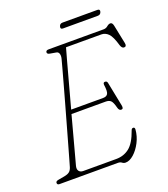

<svg xmlns="http://www.w3.org/2000/svg" viewBox="-148 -915 903 1031"><g transform="rotate(-20 303.5 -399.0)"><path d="M352 0H18Q4.5 0 5 -11.5Q5 -21.5 21.5 -24L58 -30.5Q74.5 -33.5 85 -41Q95.5 -48.5 101 -66Q103.5 -74 112.5 -105.8Q121.5 -137.5 134.8 -184.5Q148 -231.5 163.5 -286.2Q179 -341 194.5 -396.5Q210 -452 223.5 -500.5Q237 -549 246.2 -583Q255.5 -617 258.5 -629Q262.5 -644 259 -656Q255.5 -668 244 -670L209.5 -676Q194 -678.5 194 -688Q194 -700 210.5 -700H525Q538.5 -700 549 -709Q559.5 -718 569 -718Q580.5 -718 584.5 -699.5L606.5 -592.5Q611 -571 595 -571Q583 -571 576.5 -590Q561 -644 543.5 -661.2Q526 -678.5 504 -678.5H302Q295.5 -655.5 281.5 -604.8Q267.5 -554 249.8 -488.2Q232 -422.5 213.5 -354.5H396Q416 -354.5 423.2 -367.2Q430.5 -380 425 -418.5Q423.5 -433 435 -433Q442 -433 444.8 -429.5Q447.5 -426 448.5 -422L476.5 -281.5Q480 -262 466.5 -262Q454 -262 449.5 -279.5Q441 -313 431 -322.2Q421 -331.5 403 -331.5H207Q189.5 -266.5 174 -208.8Q158.5 -151 148 -112Q137.5 -73 135 -64Q129.5 -44.5 137.2 -33.5Q145 -22.5 162 -22.5H350Q393.5 -22.5 425.5 -47.5Q457.5 -72.5 481 -139.5Q484.5 -149 492.5 -149Q502.5 -149 501.5 -136Q498.5 -98.5 480.8 -64.2Q463 -30 438.8 -8.5Q414.5 13 391.5 13Q381 13 372.8 6.5Q364.5 0 352 0ZM310 -794.5Q314 -809.5 329.5 -809.5H528.5Q544.5 -809.5 540.5 -794.5Q536 -779 520.5 -779H321.5Q305.5 -779 310 -794.5Z"/></g></svg>

Font: Fraunces 72pt S100 Thin
Style: Italic
Weight: 100
Italic angle: -16°
Version: Version 1.000; ttfautohint (v1.8.3)